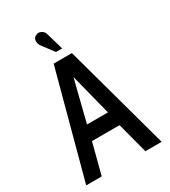

<svg xmlns="http://www.w3.org/2000/svg" viewBox="-215 -1001 976 1104"><g transform="rotate(-30 273.0 -448.5)"><path d="M264 -865Q261 -877 251.5 -885.5Q242 -894 229.5 -896.5Q217 -899 204 -891Q192 -885 188.5 -873.5Q185 -862 188 -849.5Q191 -837 198 -828L256 -751H297ZM524 0 332 -700H211L23 0H126L179 -204H362L416 0ZM202 -301 271 -576 341 -301Z"/></g></svg>

Font: Advent Pro SemiBold
Style: Regular
Weight: 600
Designer: VivaRado, Andreas Kalpakidis
Foundry: VivaRado, Andreas Kalpakidis
Version: Version 3.000